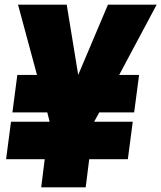

<svg xmlns="http://www.w3.org/2000/svg" viewBox="-20 -800 689 820"><path d="M54 -480H138L57 -780H265L314 -480L441 -780H649L489 -480H574L553 -320H404L382 -280H547L526 -120H361L346 0H156L171 -120H6L27 -280H192L182 -320H33Z"/></svg>

Font: Tanohe Sans Black
Style: Italic
Weight: 900
Designer: Village Type and Design LLC & Cristiano Sobral
Foundry: Cooper Hewitt Smithsonian Design Museum
Version: Version 1.00;January 12, 2020;FontCreator 12.0.0.2547 64-bit